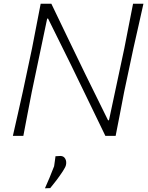

<svg xmlns="http://www.w3.org/2000/svg" viewBox="-20 -733 800 1036"><path d="M49.5 0Q63.5 -62 76 -117Q88.5 -172 103 -237.5L153 -473Q166 -541 177 -597Q188 -653 199.5 -713H257Q305.5 -612 351 -517.5Q396.5 -423 441 -331.5L563 -84H568L651 -473Q664.5 -540.5 675.2 -597Q686 -653.5 698 -713H754Q740.5 -652.5 728 -596.8Q715.5 -541 700 -473L650 -237.5Q637 -169.5 626.5 -115.2Q616 -61 604 0H548.5Q508 -84 462.5 -177.8Q417 -271.5 363 -383L239.5 -632.5H234.5L151.5 -237Q138 -169 127.8 -114.5Q117.5 -60 106 0ZM222.5 283Q235.5 254.5 247 226.5Q258.5 198.5 272 164Q274 151 275.8 137.2Q277.5 123.5 279.5 110L307.5 108.5Q324.5 109.5 332.2 123.8Q340 138 336 157Q334 168 318.8 191.2Q303.5 214.5 284.5 239.8Q265.5 265 251 282Z"/></svg>

Font: Commissioner Loud ExtraLight
Style: Italic
Weight: 200
Italic angle: -12°
Designer: Kostas Bartsokas
Foundry: Kostas Bartsokas
Version: Version 1.000; ttfautohint (v1.8.3)